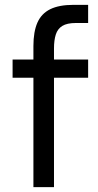

<svg xmlns="http://www.w3.org/2000/svg" viewBox="-20 -773 406 793"><path d="M118 0V-452H32V-527H118V-583Q118 -642 134.5 -679.5Q151 -717 187.5 -735Q224 -753 284 -753H344V-678H293Q257 -678 237.5 -666Q218 -654 210.5 -630.5Q203 -607 203 -573V-527H344V-452H203V0Z"/></svg>

Font: Onest
Style: Regular
Weight: 400
Designer: Dmitri Voloshin, Andrey Kudryavtsev
Foundry: Dmitri Voloshin, Andrey Kudryavtsev
Version: Version 1.000;gftools[0.9.33]